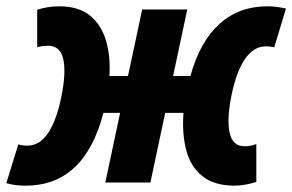

<svg xmlns="http://www.w3.org/2000/svg" viewBox="-46 -579 927 609"><path d="M35 10Q2 10 -26 2L12 -121Q19 -119 26 -118Q33 -117 40 -117Q80 -117 106.5 -157Q133 -197 148 -269Q164 -346 155 -390Q146 -434 106 -434Q99 -434 90.5 -433Q82 -432 72 -429V-548Q87 -553 104.5 -556Q122 -559 142 -559Q203 -559 239 -530Q275 -501 290 -451Q305 -401 301 -338H360L405 -549H548L503 -338H558Q588 -447 650 -503Q712 -559 802 -559Q818 -559 832.5 -557Q847 -555 861 -552L824 -429Q811 -432 797 -432Q759 -432 731.5 -392.5Q704 -353 689 -280Q673 -204 682 -159.5Q691 -115 730 -115Q738 -115 747 -116.5Q756 -118 767 -122V-2Q752 3 733.5 6.5Q715 10 695 10Q632 9 595 -21Q558 -51 544.5 -103.5Q531 -156 536 -221H478L431 0H288L335 -221H282Q222 10 35 10Z"/></svg>

Font: Noto Sans Condensed ExtraBold
Style: Italic
Weight: 800
Width: 3
Italic angle: -12°
Designer: Monotype Design Team
Foundry: Monotype Imaging Inc.
Version: Version 2.013; ttfautohint (v1.8.4.7-5d5b)